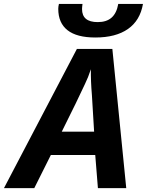

<svg xmlns="http://www.w3.org/2000/svg" viewBox="-78 -966 754 986"><path d="M316.9 -714.8H499L570.3 0H424.8L411.1 -169.9H183.1L98.1 0H-57.6ZM405.3 -290 394 -477.5Q387.7 -551.3 388.7 -610.4Q375 -568.4 358.4 -534.7Q322.3 -456.1 239.3 -290ZM221.2 -920.9Q221.2 -931.2 224.6 -945.8H345.7Q343.3 -928.7 343.3 -919.4Q343.3 -852.5 423.8 -852.5Q469.2 -852.5 495.1 -875.5Q521 -898.4 529.3 -945.8H656.2Q641.6 -860.8 579.1 -817.1Q516.6 -773.4 411.6 -773.4Q316.4 -773.4 268.8 -810.8Q221.2 -848.1 221.2 -920.9Z"/></svg>

Font: Viking Open Sans
Style: Bold Italic
Weight: 700
Italic angle: -12°
Foundry: Ascender Corporation
Version: Version 2.000